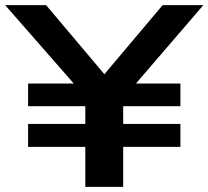

<svg xmlns="http://www.w3.org/2000/svg" viewBox="-30 -725 809 745"><path d="M301 0V-155H79V-244H301V-313H79V-401H277L272 -383L-10 -705H149L386 -424H364L601 -705H759L482 -383L478 -401H670V-313H448V-244H670V-155H448V0Z"/></svg>

Font: Nunito Sans 10pt Expanded
Style: Bold
Weight: 700
Width: 7
Designer: Vernon Adams
Foundry: Vernon Adams
Version: Version 3.101;gftools[0.9.27]